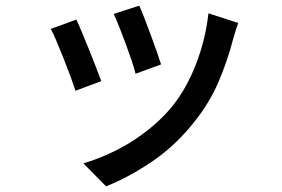

<svg xmlns="http://www.w3.org/2000/svg" viewBox="-20 -578 996 677"><path d="M471 -558Q478 -543 489 -514.5Q500 -486 511.5 -455Q523 -424 533 -395.5Q543 -367 548 -351L458 -318Q454 -335 444.5 -363.5Q435 -392 423.5 -423Q412 -454 400.5 -483Q389 -512 381 -529ZM820 -497Q814 -479 809.5 -465.5Q805 -452 802 -440Q782 -363 750.5 -289.5Q719 -216 668 -152Q602 -67 518.5 -10Q435 47 354 79L274 -2Q315 -14 358 -33Q401 -52 442 -77.5Q483 -103 520.5 -135Q558 -167 588 -204Q638 -266 671.5 -353Q705 -440 715 -531ZM249 -509Q257 -493 269 -464Q281 -435 294 -403Q307 -371 318.5 -341Q330 -311 337 -292L246 -258Q240 -277 228.5 -308.5Q217 -340 204 -372.5Q191 -405 179 -433.5Q167 -462 159 -476Z"/></svg>

Font: Kinto Sans Med
Style: Regular
Weight: 500
Designer: Authors: Ryoko NISHIZUKA  (kana & ideographs); Paul D. Hunt (Latin, Greek & Cyrillic); Wenlong ZHANG  (bopomofo); Sandol
Foundry: Adobe Systems Incorporated, ookami Inc.
Version: Version 0.001